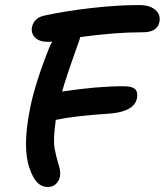

<svg xmlns="http://www.w3.org/2000/svg" viewBox="-20 -730 653 761"><path d="M168.9 11.2Q146.5 11.2 129.2 -5.1Q111.8 -21.5 98.1 -60.1Q67.4 -142.1 99.1 -299.8Q117.2 -395 174.8 -540Q181.6 -556.2 187 -564.9Q184.6 -564.9 179.7 -564.5Q174.8 -564 172.9 -564Q135.3 -564 118.7 -581.3Q102.1 -598.6 106.9 -623Q114.7 -658.7 154.8 -668Q236.3 -686 340.8 -698Q445.3 -710 532.2 -710Q572.8 -710 595.2 -691.2Q617.7 -672.4 611.8 -643.1Q604 -602.1 545.9 -602.1Q434.6 -602.1 297.9 -583Q297.4 -581.1 296.4 -577.4Q295.4 -573.7 294.9 -571.8Q241.2 -421.9 226.1 -367.2Q364.7 -388.2 470.2 -388.2Q503.9 -388.2 515.6 -376.5Q527.3 -364.7 522.9 -340.8Q512.7 -287.6 415 -279.8Q276.9 -271 201.2 -254.9Q189.9 -176.3 196.5 -141.1Q203.1 -106 212.2 -77.9Q221.2 -49.8 217.8 -32.2Q214.8 -13.2 201.9 -1Q189 11.2 168.9 11.2Z"/></svg>

Font: Shantell Sans Normal
Style: Italic
Weight: 500
Italic angle: -11.31°
Designer: Stephen Nixon, Anya Danilova, Shantell Martin
Foundry: Arrow Type
Version: Version 1.006;[559af2be0]